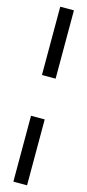

<svg xmlns="http://www.w3.org/2000/svg" viewBox="-155 -941 495 1092"><g transform="rotate(15 93.0 -395.0)"><path d="M53 -910H133.5V-508H53ZM53 -268H133.5V120H53Z"/></g></svg>

Font: Big Shoulders Stencil Text Thin
Style: Regular
Weight: 400
Version: Version 2.001